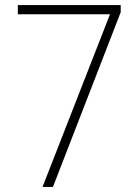

<svg xmlns="http://www.w3.org/2000/svg" viewBox="-20 -734 548 754"><path d="M147 0 412 -678H50V-714H454V-686L188 0Z"/></svg>

Font: Noto Sans Gujarati SemiCondensed ExtraLight
Style: Regular
Weight: 200
Width: 4
Designer: Jelle Bosma - Monotype Design Team, Universal Thirst
Foundry: Monotype Imaging Inc.
Version: Version 2.106; ttfautohint (v1.8.4.7-5d5b)